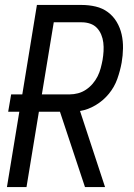

<svg xmlns="http://www.w3.org/2000/svg" viewBox="-20 -755 540 775"><path d="M323 0 222 -304H137L87 0H8L58 -304H13L25 -374H70L129 -735H310Q339 -735 366.5 -728.5Q394 -722 415.5 -706Q437 -690 451 -666.5Q465 -643 471 -616Q477 -589 476.5 -560Q476 -531 471 -502Q465 -469 453.5 -436.5Q442 -404 419.5 -376.5Q397 -349 366 -330.5Q335 -312 303 -307L404 0ZM261 -374Q278 -374 295 -378.5Q312 -383 327 -393Q342 -403 354 -417Q366 -431 374 -447Q382 -463 386.5 -480Q391 -497 394 -513Q397 -531 398 -548.5Q399 -566 397 -583Q395 -600 388.5 -615.5Q382 -631 371 -642.5Q360 -654 344 -659.5Q328 -665 310 -665H197L149 -374Z"/></svg>

Font: Iosevka Fixed
Style: Italic
Weight: 400
Italic angle: -9°
Monospace: yes
Designer: Belleve Invis
Foundry: Belleve Invis
Version: Version 33.2.4